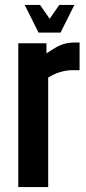

<svg xmlns="http://www.w3.org/2000/svg" viewBox="-20 -757 347 777"><path d="M282 -585H302V-473H275Q223 -473 175 -443V0H54V-582H168V-541Q197 -560 208 -566Q241 -585 282 -585ZM136 -625 80 -737H142L181 -681L220 -737H281L225 -625Z"/></svg>

Font: Khand SemiBold
Style: Regular
Weight: 600
Designer: Devanagari: Sanchit Sawaria, Jyotish Sonowal; Latin: Satya Rajpurohit
Foundry: Indian Type Foundry
Version: Version 1.101;PS 1.0;hotconv 1.0.78;makeotf.lib2.5.61930; tt